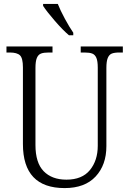

<svg xmlns="http://www.w3.org/2000/svg" viewBox="-20 -950 660 980"><path d="M97 -215V-606Q97 -653 82 -667.5Q67 -682 30 -682H13V-713H248V-682H228Q203 -682 189 -676.5Q175 -671 168 -654Q161 -637 161 -603V-210Q161 -119 203 -76Q245 -33 319 -33Q399 -33 439 -82Q479 -131 479 -206V-605Q479 -638 472 -654.5Q465 -671 451 -676.5Q437 -682 412 -682H392V-713H607V-682H590Q564 -682 550.5 -676.5Q537 -671 530 -654Q523 -637 523 -603V-204Q523 -108 468 -49Q413 10 310 10Q97 10 97 -215ZM200 -920V-930H275Q288 -897 311 -854.5Q334 -812 354 -783V-770H332Q301 -796 259.5 -844Q218 -892 200 -920Z"/></svg>

Font: Noto Serif NarrowLight
Style: Regular
Weight: 300
Width: 4
Designer: Monotype Design Team
Foundry: Monotype Imaging Inc.
Version: Version 1.001